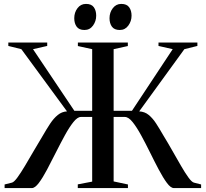

<svg xmlns="http://www.w3.org/2000/svg" viewBox="-20 -960 1050 980"><path d="M3.5 0V-18.5L41.5 -28Q52 -31 69 -54.2Q86 -77.5 107.5 -113.5Q129 -149.5 152.5 -190.2Q176 -231 199 -268.5Q218.5 -302.5 236.2 -329.2Q254 -356 274.8 -373Q295.5 -390 322 -391.5L89 -709L22.5 -725.5V-743H221V-725.5L148.5 -709L359.5 -394.5H450.5V-709L377.5 -725V-743H632.5V-725L560 -709V-394.5H653.5L861.5 -709L789 -725.5V-743H987.5V-725.5L921 -709L690.5 -391.5Q719 -390 739.2 -373.2Q759.5 -356.5 777 -329.5Q794.5 -302.5 814 -268.5Q837 -231 860 -190.2Q883 -149.5 903.8 -113.8Q924.5 -78 941.5 -54.5Q958.5 -31 969.5 -28L1006.5 -18.5V0H867.5Q851.5 0 832 -26.2Q812.5 -52.5 790.5 -94Q768.5 -135.5 745.8 -181.8Q723 -228 700.5 -269.2Q678 -310.5 657 -336.8Q636 -363 617.5 -363H560V-34L633 -18.5V0H377V-19L450.5 -33V-363H392.5Q375.5 -363 354.5 -336.8Q333.5 -310.5 311 -269.2Q288.5 -228 265.2 -181.8Q242 -135.5 220 -94Q198 -52.5 178.2 -26.2Q158.5 0 142.5 0ZM410.5 -807Q383.5 -807 371.2 -824Q359 -841 359 -867Q359 -896.5 375.5 -918.2Q392 -940 418.5 -940H419.5Q447 -940 459 -923Q471 -906 471 -880Q471 -852 454.8 -829.5Q438.5 -807 411.5 -807ZM591 -807Q563.5 -807 551.2 -824Q539 -841 539 -867Q539 -896.5 555.8 -918.2Q572.5 -940 598.5 -940H599.5Q627 -940 639.2 -923Q651.5 -906 651.5 -880Q651.5 -852 635 -829.5Q618.5 -807 592 -807Z"/></svg>

Font: Merriweather 144pt
Style: Regular
Weight: 400
Version: Version 2.100